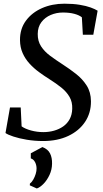

<svg xmlns="http://www.w3.org/2000/svg" viewBox="-20 -772 572 1066"><path d="M219.5 11Q172.5 11 129 3.8Q85.5 -3.5 54 -14Q22.5 -24.5 10.5 -33.5L35.5 -175.5H95L100 -70.5Q119.5 -56.5 152.5 -47.5Q185.5 -38.5 220.5 -38.5Q252 -38.5 280.2 -46.5Q308.5 -54.5 331 -70.2Q353.5 -86 366.8 -110.5Q380 -135 381 -167.5Q382.5 -205.5 366 -234Q349.5 -262.5 320.5 -285.8Q291.5 -309 255 -332Q225.5 -350.5 196.5 -371.8Q167.5 -393 143.8 -419Q120 -445 105.8 -477Q91.5 -509 91 -549Q90.5 -612 124 -657.2Q157.5 -702.5 213.5 -727Q269.5 -751.5 337.5 -751.5Q385.5 -751.5 422 -745.5Q458.5 -739.5 483.2 -730.5Q508 -721.5 522 -712.5L498 -579H440L434.5 -676Q419.5 -688 392.8 -695.2Q366 -702.5 329.5 -702.5Q293.5 -702.5 261.8 -689Q230 -675.5 210 -649.2Q190 -623 189.5 -584Q189 -544 208 -514.8Q227 -485.5 258.8 -462Q290.5 -438.5 328.5 -414Q366.5 -389.5 402.2 -361.5Q438 -333.5 461.2 -297Q484.5 -260.5 485 -210Q485.5 -145 452.2 -95.2Q419 -45.5 359 -17.2Q299 11 219.5 11ZM145.5 257 146 247.5Q156.5 239.5 164.8 225Q173 210.5 178.2 193.8Q183.5 177 183 162Q182.5 143 174.2 127.5Q166 112 151 107.5V79L215.5 44.5Q246 56 258 80Q270 104 269 137.5Q268.5 170 255 199Q241.5 228 222.2 248Q203 268 184.5 274.5Z"/></svg>

Font: Merriweather 28pt
Style: Italic
Weight: 400
Italic angle: -7.8°
Version: Version 2.101